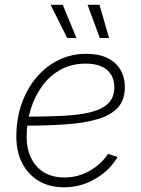

<svg xmlns="http://www.w3.org/2000/svg" viewBox="-20 -773 587 802"><path d="M246.6 9.3Q187.5 9.3 142.8 -16.8Q98.1 -43 73.2 -90.6Q48.3 -138.2 48.3 -202.6Q48.3 -275.9 70.1 -338.6Q91.8 -401.4 131.3 -448.5Q170.9 -495.6 224.1 -522Q277.3 -548.3 340.3 -548.3Q391.6 -548.3 427.5 -531.2Q463.4 -514.2 482.4 -482.7Q501.5 -451.2 501.5 -408.7Q501.5 -356.4 473.4 -324.7Q445.3 -293 391.4 -276.4Q337.4 -259.8 259.3 -253.9Q181.2 -248 81.1 -248L85 -285.6Q175.8 -285.6 245.1 -289.3Q314.5 -293 361.6 -305.2Q408.7 -317.4 433.1 -342Q457.5 -366.7 457.5 -408.2Q457.5 -455.1 426.8 -481.2Q396 -507.3 337.9 -507.3Q280.3 -507.3 234.6 -482.7Q189 -458 157.2 -415Q125.5 -372.1 108.4 -317.1Q91.3 -262.2 91.3 -202.1Q91.3 -151.9 109.6 -113.5Q127.9 -75.2 163.1 -53.5Q198.2 -31.7 248.5 -31.7Q305.7 -31.7 354 -59.1Q402.3 -86.4 431.2 -130.4L471.2 -117.2Q438 -61 377.9 -25.9Q317.9 9.3 246.6 9.3ZM397 -614.3 345.7 -752.9H395.5L435.5 -614.3ZM260.7 -614.3 191.4 -752.9H242.2L299.3 -614.3Z"/></svg>

Font: Inter 18pt ExtraLight
Style: Italic
Weight: 250
Italic angle: -9.3988°
Designer: Rasmus Andersson
Foundry: rsms
Version: Version 4.001;git-66647c0bb